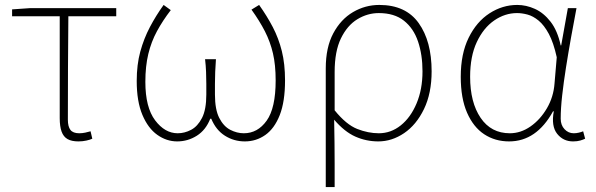

<svg xmlns="http://www.w3.org/2000/svg" viewBox="-20 -560 2415 778"><path d="M298 13Q270 13 253.5 3.5Q237 -6 229.5 -27Q222 -48 222 -81V-494H29V-522L101 -527H451V-494H257Q256 -388 255.5 -284Q255 -180 255 -75Q255 -47 265.5 -33.5Q276 -20 301 -20Q313 -20 325 -22.5Q337 -25 347 -28L354 2Q346 6 330.5 9.5Q315 13 298 13Z M698 13Q655 13 617.5 -13.5Q580 -40 557 -94.5Q534 -149 534 -232Q534 -298 548.5 -351Q563 -404 587.5 -450.5Q612 -497 643 -540L672 -519Q639 -476 616 -433.5Q593 -391 581 -341.5Q569 -292 569 -228Q569 -125 608.5 -72.5Q648 -20 700 -20Q728 -20 754.5 -34Q781 -48 798.5 -82Q816 -116 816 -177Q816 -197 816 -220Q816 -243 815 -268.5Q814 -294 811 -320H855Q853 -294 852 -268.5Q851 -243 851 -220Q851 -197 851 -177Q851 -116 868.5 -82Q886 -48 913 -34Q940 -20 968 -20Q1024 -20 1060.5 -71Q1097 -122 1097 -234Q1097 -297 1086 -344Q1075 -391 1053.5 -433Q1032 -475 999 -521L1030 -540Q1062 -495 1085.5 -450Q1109 -405 1122 -353Q1135 -301 1135 -234Q1135 -148 1113.5 -93.5Q1092 -39 1055 -13Q1018 13 972 13Q928 13 891.5 -10Q855 -33 836 -79H832Q814 -33 777.5 -10Q741 13 698 13Z M1300 198V-283Q1300 -368 1330.5 -425Q1361 -482 1410.5 -511Q1460 -540 1517 -540Q1624 -540 1676.5 -466.5Q1729 -393 1729 -271Q1729 -182 1698 -118Q1667 -54 1617.5 -20.5Q1568 13 1513 13Q1464 13 1420 -6.5Q1376 -26 1334 -75Q1335 -22 1335.5 19.5Q1336 61 1336 103Q1336 145 1336 198ZM1515 -20Q1564 -20 1604 -52Q1644 -84 1668 -141Q1692 -198 1692 -271Q1692 -338 1674 -391.5Q1656 -445 1617 -476Q1578 -507 1515 -507Q1469 -507 1428 -482Q1387 -457 1361.5 -404.5Q1336 -352 1336 -268V-113Q1383 -55 1427.5 -37.5Q1472 -20 1515 -20Z M2043 13Q1986 13 1942 -16Q1898 -45 1872.5 -103.5Q1847 -162 1847 -249Q1847 -342 1879 -407Q1911 -472 1963.5 -506Q2016 -540 2076 -540Q2112 -540 2147.5 -524Q2183 -508 2211 -472Q2239 -436 2252 -376H2254L2281 -527H2316Q2305 -470 2294 -408.5Q2283 -347 2273.5 -287Q2264 -227 2258 -173.5Q2252 -120 2252 -79Q2252 -53 2267.5 -36.5Q2283 -20 2305 -20Q2315 -20 2325.5 -22.5Q2336 -25 2343 -28L2351 2Q2343 6 2331 9.5Q2319 13 2302 13Q2262 13 2237.5 -18Q2213 -49 2224 -109H2221Q2154 13 2043 13ZM2046 -20Q2090 -20 2129.5 -47.5Q2169 -75 2196 -121Q2223 -167 2227 -222L2236 -328Q2223 -387 2204 -422.5Q2185 -458 2162.5 -476.5Q2140 -495 2117.5 -501Q2095 -507 2075 -507Q2026 -507 1982.5 -477Q1939 -447 1912 -389.5Q1885 -332 1885 -249Q1885 -145 1927.5 -82.5Q1970 -20 2046 -20Z"/></svg>

Font: Noto Sans TC Thin
Style: Regular
Weight: 100
Designer: Ryoko NISHIZUKA 西塚涼子 (kana, bopomofo & ideographs); Paul D. Hunt (Latin, Greek & Cyrillic); Sandoll Communications 산돌커뮤니
Foundry: Adobe
Version: Version 2.004-H2;hotconv 1.0.118;makeotfexe 2.5.65603